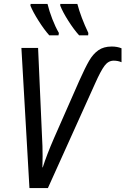

<svg xmlns="http://www.w3.org/2000/svg" viewBox="-20 -958 639 978"><path d="M89 -714H174L194 -263Q197 -215 197 -163Q197 -125 196 -105L198 -106Q218 -169 255 -254L384 -547Q414 -614 434 -648.5Q454 -683 481 -702Q508 -721 549 -721Q577 -721 599 -712V-641Q581 -649 559 -649Q532 -649 512.5 -623Q493 -597 465 -534L224 0H130ZM135 -929 136 -938H222Q231 -901 246.5 -861Q262 -821 280 -790L278 -778H231Q205 -807 176.5 -852Q148 -897 135 -929ZM287 -929V-938H374Q392 -870 430 -790L429 -778H383Q356 -808 328 -852Q300 -896 287 -929Z"/></svg>

Font: Noto Sans UI Narrow
Style: Italic
Weight: 400
Width: 4
Italic angle: -12°
Designer: Monotype Design Team
Foundry: Monotype Imaging Inc.
Version: Version 1.001